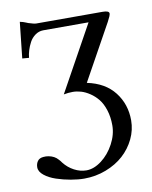

<svg xmlns="http://www.w3.org/2000/svg" viewBox="-95 -739 806 1019"><g transform="rotate(-10 308.0 -229.5)"><path d="M524.9 -645Q560.1 -645 560.1 -629.9Q560.1 -619.1 543 -587.9L377 -288.1Q473.6 -268.1 523.9 -203.4Q574.2 -138.7 574.2 -51.8Q574.2 0 551.3 47.9Q528.3 95.7 489 131.3Q449.7 167 393.8 188.5Q337.9 210 275.9 210Q243.7 210 204.1 203.1Q164.6 196.3 127.4 183.8Q90.3 171.4 65.2 151.4Q40 131.3 40 107.9Q40 88.9 49.8 75Q59.6 61 81.1 59.1Q95.7 57.6 108.9 60.1Q141.6 65.9 160.2 87.9Q168 95.7 174.8 106Q197.3 134.8 229.5 151.9Q261.7 168.9 294.9 168.9Q335.4 168.9 376.7 137.7Q418 106.4 444.6 56.6Q471.2 6.8 471.2 -43Q471.2 -88.4 459.2 -125.5Q447.3 -162.6 428.5 -185.8Q409.7 -209 385.7 -224.9Q361.8 -240.7 339.1 -247.3Q316.4 -253.9 294.9 -253.9Q270 -253.9 246.1 -249L441.9 -603H196.8Q173.3 -602.5 154.1 -588.6Q134.8 -574.7 123.5 -553.7Q112.3 -532.7 106 -511.7Q99.6 -490.7 98.1 -472.2L62 -475.1L83 -668.9Q92.3 -667 99.4 -665Q106.4 -663.1 114.7 -659.4Q123 -655.8 126 -654.8Q156.2 -645 168 -645Z"/></g></svg>

Font: Common Serif Medium
Style: Regular
Weight: 500
Designer: Philipp H. Poll, Khaled Hosny
Foundry: Stefan Peev, Context Ltd.
Version: Version 1.026